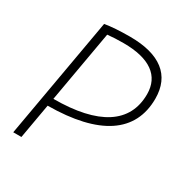

<svg xmlns="http://www.w3.org/2000/svg" viewBox="-164 -830 914 956"><g transform="rotate(30 293.0 -351.5)"><path d="M44.4 0H91.3L126.5 -200.2C420.9 -202.1 573.7 -304.2 573.7 -498.5C573.7 -632.8 483.4 -703.1 310.1 -703.1C252.4 -703.1 202.6 -699.7 166.5 -693.4ZM134.3 -244.1 206.5 -654.8C233.4 -657.7 264.6 -659.2 298.8 -659.2C448.7 -659.2 526.9 -603 526.9 -497.1C526.9 -331.1 392.6 -244.1 134.8 -244.1Z"/></g></svg>

Font: Cascadia Code PL ExtraLight
Style: Italic
Weight: 200
Italic angle: -10°
Monospace: yes
Designer: Aaron Bell
Foundry: Saja Typeworks
Version: Version 2404.023